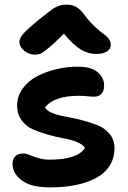

<svg xmlns="http://www.w3.org/2000/svg" viewBox="-20 -793 556 832"><path d="M130.9 -556.2Q105 -556.2 84.5 -573.5Q64 -590.8 64 -610.8Q64 -626 79.1 -644.5Q94.2 -663.1 149.9 -709Q157.2 -714.8 172.4 -726.6Q187.5 -738.3 192.1 -741.9Q196.8 -745.6 207.3 -753.2Q217.8 -760.7 222.9 -762.7Q228 -764.6 236.6 -768.1Q245.1 -771.5 252.7 -772.2Q260.3 -772.9 270 -772.9Q294.4 -772.9 312.7 -761.5Q331.1 -750 350.1 -723.1Q370.1 -696.8 392.6 -676Q415 -655.3 428.5 -646.2Q441.9 -637.2 450.9 -625.2Q460 -613.3 460 -598.1Q460 -580.1 443.1 -569.6Q426.3 -559.1 397 -559.1Q362.8 -559.1 331.3 -577.6Q299.8 -596.2 256.8 -647Q215.8 -605.5 190.7 -585Q165.5 -564.5 155 -560.3Q144.5 -556.2 130.9 -556.2ZM195.8 19Q116.2 19 75.2 -10.7Q34.2 -40.5 34.2 -84Q34.2 -104 46.4 -116Q58.6 -127.9 82 -127.9Q93.8 -127.9 109.4 -121.1Q125 -114.3 146.7 -107.7Q168.5 -101.1 195.8 -101.1Q315.4 -101.1 348.1 -151.9Q339.8 -166.5 314 -177.2Q288.1 -188 255.9 -193.6Q223.6 -199.2 187.7 -209.5Q151.9 -219.7 122.3 -232.7Q92.8 -245.6 73.5 -272Q54.2 -298.3 54.2 -335Q54.2 -376 78.4 -409.4Q102.5 -442.9 141.6 -463.1Q180.7 -483.4 227.8 -494.1Q274.9 -504.9 323.2 -503.9Q375.5 -503.4 403.3 -480Q431.2 -456.5 431.2 -421.9Q431.2 -399.4 419.7 -386.7Q408.2 -374 388.2 -374Q377.9 -374 358.6 -376Q339.4 -377.9 320.8 -377.9Q216.3 -377.9 174.8 -328.1Q181.2 -313.5 206.8 -303.2Q232.4 -293 265.4 -287.4Q298.3 -281.7 335.7 -272Q373 -262.2 404.1 -249.8Q435.1 -237.3 455.6 -211.9Q476.1 -186.5 476.1 -150.9Q476.1 -106.9 454.3 -73.7Q432.6 -40.5 394 -20.5Q355.5 -0.5 305.7 9.3Q255.9 19 195.8 19Z"/></svg>

Font: Shantell Sans Bouncy
Style: Regular
Weight: 600
Designer: Stephen Nixon, Anya Danilova, Shantell Martin
Foundry: Arrow Type
Version: Version 1.006;[9816181b4]